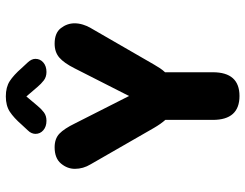

<svg xmlns="http://www.w3.org/2000/svg" viewBox="-112 -720 842 659"><g transform="rotate(-90 309.5 -391.0)"><path d="M309 9.5Q227 9.5 227 -82V-245Q213.5 -260 199.5 -284L74.5 -501.5Q59 -527 59 -555.5Q59 -581.5 77.2 -603.2Q95.5 -625 133 -625Q162.5 -625 179.8 -608.5Q197 -592 215 -555L309 -369.5L404 -556.5Q422 -592.5 440.8 -608.8Q459.5 -625 488.5 -625Q525.5 -625 542 -603.5Q558.5 -582 558.5 -556.5Q558.5 -542.5 554 -527.8Q549.5 -513 542.5 -501.5L417 -284Q410.5 -272.5 404.2 -263.2Q398 -254 390.5 -246V-82Q390.5 9.5 309 9.5ZM424.5 -717Q436.5 -704 436.5 -691Q436.5 -674.5 424 -663.8Q411.5 -653 391.5 -653Q374.5 -653 362.5 -662.2Q350.5 -671.5 340 -684L307.5 -722L275.5 -684Q264.5 -670.5 252.8 -661.8Q241 -653 224 -653Q204 -653 191.5 -663.8Q179 -674.5 179 -691Q179 -697 181.8 -703.8Q184.5 -710.5 191 -717L210.5 -738Q234 -765 255 -778.8Q276 -792.5 307.5 -792.5Q339.5 -792.5 360.2 -779Q381 -765.5 405 -738Z"/></g></svg>

Font: Sono ExtraLight Monospace
Style: Bold
Weight: 700
Version: Version 2.112